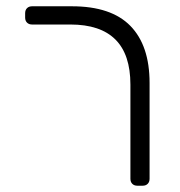

<svg xmlns="http://www.w3.org/2000/svg" viewBox="-20 -591 574 611"><path d="M395 -22V-322Q395 -513 204 -513H82Q72 -513 66 -519Q60 -525 60 -535V-549Q60 -559 66 -565Q72 -571 82 -571H209Q334 -571 395 -508.5Q456 -446 456 -327V-22Q456 -12 450 -6Q444 0 434 0H417Q407 0 401 -6Q395 -12 395 -22Z"/></svg>

Font: Hezaedrus Light
Style: Regular
Weight: 300
Designer: Hubert & Fischer
Foundry: Hubert & Fischer
Version: Version 1.10;September 3, 2019;FontCreator 11.5.0.2425 64-bi